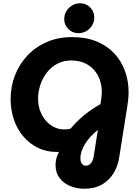

<svg xmlns="http://www.w3.org/2000/svg" viewBox="-20 -939 840 1175"><path d="M496 216Q448 216 408 199Q368 182 344 149.5Q320 117 320 70Q320 50 325 30.5Q330 11 341 -9Q338 -9 335 -9Q332 -9 328 -9Q263 -9 211 -35Q159 -61 121.5 -105.5Q84 -150 64.5 -209Q45 -268 45 -333Q45 -410 72 -479Q99 -548 149 -600.5Q199 -653 268 -682.5Q337 -712 420 -712Q506 -712 571 -685.5Q636 -659 679.5 -612Q723 -565 745 -504Q767 -443 767 -375Q767 -352 764.5 -329.5Q762 -307 759 -288L710 21Q702 77 675 121Q648 165 603.5 190.5Q559 216 496 216ZM505 75Q524 75 536.5 60Q549 45 553 20L579 -144Q555 -125 535 -103.5Q515 -82 501 -59Q487 -36 479.5 -14Q472 8 472 28Q472 51 481 63Q490 75 505 75ZM373 -147Q383 -147 392.5 -148Q402 -149 412 -152Q434 -178 461.5 -204.5Q489 -231 523 -256Q557 -281 595 -302L598 -322Q600 -335 601.5 -350Q603 -365 603 -377Q603 -415 591 -449.5Q579 -484 555.5 -511Q532 -538 496.5 -553.5Q461 -569 416 -569Q368 -569 330 -548.5Q292 -528 266 -494Q240 -460 226.5 -418.5Q213 -377 213 -335Q213 -294 226 -259.5Q239 -225 261 -200Q283 -175 311.5 -161Q340 -147 373 -147ZM460 -736Q423 -736 398 -761.5Q373 -787 373 -822Q373 -849 386.5 -871Q400 -893 422 -906Q444 -919 470 -919Q507 -919 532 -893.5Q557 -868 557 -832Q557 -806 544 -784Q531 -762 509 -749Q487 -736 460 -736Z"/></svg>

Font: MuseoModerno Thin
Style: Bold Italic
Weight: 700
Italic angle: -9°
Version: Version 1.003